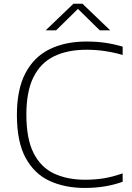

<svg xmlns="http://www.w3.org/2000/svg" viewBox="-20 -964 682 994"><path d="M419 9Q316.5 9 237.2 -27.2Q158 -63.5 112.8 -146.5Q67.5 -229.5 67.5 -369Q67.5 -501.5 111.8 -585.5Q156 -669.5 236.8 -709.2Q317.5 -749 427.5 -749Q480.5 -749 525 -742.5Q569.5 -736 615 -722.5V-679.5Q570.5 -692.5 523.5 -699.5Q476.5 -706.5 428 -706.5Q330 -706.5 260.2 -672.8Q190.5 -639 153.5 -565Q116.5 -491 116.5 -371Q116.5 -244 154.5 -170.2Q192.5 -96.5 261 -65Q329.5 -33.5 420.5 -33.5Q470 -33.5 515.2 -40.5Q560.5 -47.5 615 -66.5V-23Q526.5 9 419 9ZM216.5 -807 360 -944.5H407L550.5 -807H496.5L383.5 -918L270.5 -807Z"/></svg>

Font: Encode Sans Exp XLt
Style: Regular
Weight: 200
Width: 7
Designer: Multiple Designers
Foundry: Impallari Type
Version: Version 3.002; ttfautohint (v1.8.3) -l 8 -r 50 -G 200 -x 14 